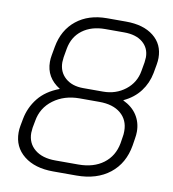

<svg xmlns="http://www.w3.org/2000/svg" viewBox="-81 -779 774 858"><g transform="rotate(10 306.5 -350.0)"><path d="M35 -137Q35 -152 38 -168L44 -200Q54 -253 87.5 -295Q121 -337 182 -360V-361Q118 -401 118 -472Q118 -487 121 -503L128 -542Q142 -620 197 -664Q252 -708 336 -708H422Q501 -708 547 -671.5Q593 -635 593 -573Q593 -559 590 -542L583 -503Q574 -456 546 -419Q518 -382 471 -360V-359Q513 -339 534 -306Q555 -273 555 -232Q555 -217 552 -200L547 -168Q533 -85 474 -38.5Q415 8 323 8H217Q134 8 84.5 -31.5Q35 -71 35 -137ZM375 -382Q433 -382 476 -415.5Q519 -449 528 -503L535 -543Q537 -559 537 -566Q537 -608 506.5 -633.5Q476 -659 422 -659H336Q274 -659 233 -628.5Q192 -598 182 -543L175 -503Q173 -487 173 -480Q173 -436 203.5 -409Q234 -382 285 -382ZM323 -42Q392 -42 436.5 -75.5Q481 -109 492 -168L497 -200Q499 -209 499 -225Q499 -275 464 -304.5Q429 -334 367 -334H277Q208 -334 158.5 -297.5Q109 -261 99 -200L93 -168Q91 -152 91 -145Q91 -98 125 -70Q159 -42 218 -42Z"/></g></svg>

Font: Bai Jamjuree Light
Style: Italic
Weight: 300
Italic angle: -10°
Version: Version 1.000; ttfautohint (v1.6)